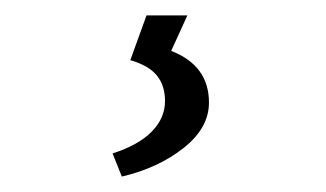

<svg xmlns="http://www.w3.org/2000/svg" viewBox="-20 -20 423 249"><path d="M126 179Q160 168 177 150.5Q194 133 194 111Q194 91 183.5 78Q173 65 149 58L170 0H223L202 46Q251 65 251 113Q251 146 218 172Q185 198 138 209Z"/></svg>

Font: Maitree
Style: Regular
Weight: 400
Designer: CadsonDemak Team
Foundry: CadsonDemak
Version: Version 1.001